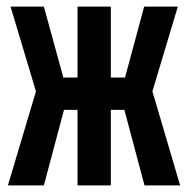

<svg xmlns="http://www.w3.org/2000/svg" viewBox="-20 -562 570 582"><path d="M4 0 89 -285 12 -542H113L172 -327H215V-542H316V-327H359L417 -542H519L442 -285L526 0H418L357 -229H316V0H215V-229H174L113 0Z"/></svg>

Font: Noto Sans Mono Condensed SemiBold
Style: Regular
Weight: 600
Width: 3
Designer: Monotype Design Team
Foundry: Monotype Imaging Inc.
Version: Version 2.014